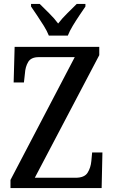

<svg xmlns="http://www.w3.org/2000/svg" viewBox="-20 -951 575 971"><path d="M33 0V-41L358 -662H176Q137 -662 122.5 -637.5Q108 -613 106 -579L101 -534H49L54 -714H482V-672L156 -52H362Q407 -52 423 -77.5Q439 -103 442 -137L446 -180H498L494 0ZM227 -771Q218 -794 201.5 -820.5Q185 -847 167.5 -873Q150 -899 137 -918V-931H181Q203 -909 229 -883.5Q255 -858 274 -832Q294 -858 320 -883.5Q346 -909 368 -931H412V-918Q399 -899 381.5 -873Q364 -847 348 -820.5Q332 -794 323 -771Z"/></svg>

Font: Noto Serif Tamil Condensed Medium
Style: Italic
Weight: 500
Width: 3
Italic angle: -12°
Designer: Indian Type Foundry, Tom Grace, and the Monotype Design Team
Foundry: Monotype Imaging Inc.
Version: Version 2.003; ttfautohint (v1.8.4.7-5d5b)